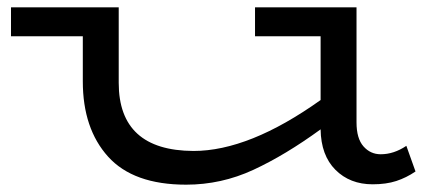

<svg xmlns="http://www.w3.org/2000/svg" viewBox="-20 -491 1210 524"><path d="M1114 -23Q1089 -6 1061.5 3Q1034 12 997 12Q935 12 895.5 -27.5Q856 -67 855 -138Q759 -68 671.5 -27.5Q584 13 488 13Q344 13 275 -63.5Q206 -140 206 -269V-392H10V-471H304V-265Q304 -80 508 -79Q660 -79 855 -218V-392H676V-471H953V-157Q953 -113 972 -91.5Q991 -70 1019 -70Q1055 -70 1089 -93Z"/></svg>

Font: BioRhyme Expanded
Style: Regular
Weight: 400
Width: 7
Designer: Aoife Mooney
Foundry: Aoife Mooney Type
Version: Version 1.001